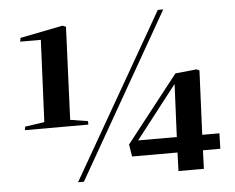

<svg xmlns="http://www.w3.org/2000/svg" viewBox="-53 -807 1076 880"><g transform="rotate(-5 485.5 -366.5)"><path d="M271 11 704 -744H729L298 11ZM260 -277 341 -264V-248H49L52 -264L141 -277L158 -654H63L66 -671L262 -710L278 -704ZM857 -156H936L934 -85H854L851 0H734L737 -85H528L519 -141L759 -447L857 -457L870 -451ZM740 -156 751 -399 562 -156Z"/></g></svg>

Font: Literata 72pt
Style: Bold Italic
Weight: 700
Italic angle: -2°
Designer: Latin by Veronika Burian and Jose Scaglione. Greek by Irene Vlachou. Cyrillic by Vera Evstafieva
Foundry: TypeTogether
Version: Version 3.002